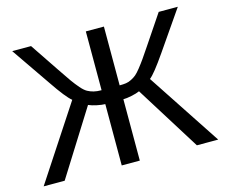

<svg xmlns="http://www.w3.org/2000/svg" viewBox="-98 -820 1119 952"><g transform="rotate(-15 461.5 -344.0)"><path d="M415 0V-314.9Q398.9 -314.9 373 -320.3Q347.2 -325.7 331.1 -333L122.1 0H14.2L262.2 -377.9Q233.4 -400.9 174.8 -487.8L37.1 -688H133.8L233.9 -539.1Q262.7 -495.6 279.1 -472.9Q295.4 -450.2 312.7 -430.2Q330.1 -410.2 344.5 -402.3Q358.9 -394.5 375.2 -390.4Q391.6 -386.2 415 -386.2V-688H507.8V-386.2Q527.3 -386.2 541 -388.2Q554.7 -390.1 569.3 -397.7Q584 -405.3 594.2 -413.8Q604.5 -422.4 620.6 -442.6Q636.7 -462.9 650.6 -482.7Q664.6 -502.4 689 -539.1L789.1 -688H887.2L749 -487.8Q686 -396.5 661.1 -377.9L910.2 0H800.8L592.8 -333Q576.7 -325.7 550.5 -320.3Q524.4 -314.9 507.8 -314.9V0Z"/></g></svg>

Font: Libra Sans Modern
Style: Regular
Weight: 400
Foundry: Stefan Peev, Context Ltd
Version: Version 1.000